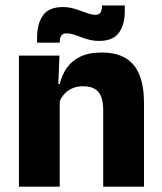

<svg xmlns="http://www.w3.org/2000/svg" viewBox="-20 -700 606 720"><path d="M367 0V-289Q367 -316 360 -335.8Q353 -355.5 336.5 -366Q320 -376.5 291.5 -376.5Q268 -376.5 250 -368.2Q232 -360 219.8 -345.8Q207.5 -331.5 201.5 -313.5L178 -385H204Q212 -418.5 230.2 -445Q248.5 -471.5 280.5 -487.2Q312.5 -503 361.5 -503Q416.5 -503 451.5 -481.8Q486.5 -460.5 503.2 -418.5Q520 -376.5 520 -313.5V0ZM51 0V-491.5H203L198 -368.5L204 -354V0ZM351 -546.5Q333 -546.5 316.2 -550.5Q299.5 -554.5 284.2 -560.5Q269 -566.5 255.2 -570.8Q241.5 -575 230 -575Q215.5 -575 210 -567Q204.5 -559 204 -542.5V-540H119V-559Q119 -609.5 140.5 -641.5Q162 -673.5 216 -673.5Q235.5 -673.5 252.5 -669Q269.5 -664.5 284.5 -658.8Q299.5 -653 312.8 -648.8Q326 -644.5 337.5 -644.5Q351.5 -644.5 356.8 -652.8Q362 -661 362.5 -677V-679.5H448V-659Q448 -608.5 426.2 -577.5Q404.5 -546.5 351 -546.5Z"/></svg>

Font: Anek Latin Medium
Style: Bold
Weight: 700
Version: Version 1.003